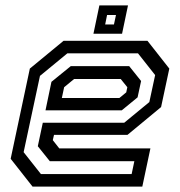

<svg xmlns="http://www.w3.org/2000/svg" viewBox="-20 -691 666 711"><path d="M526 -540 607 -437 576.5 -294.5 452 -191.5H180L175.5 -172L199.5 -141.5H537L507 0H100.5L19.5 -103L90.5 -437L215.5 -540ZM458.5 -446 502.5 -391 489.5 -330.5 431 -282.5H148.5L170.5 -388L242 -446ZM491 -493.5H229.5L128 -410L67.5 -127.5L131.5 -46.5H467.5L477.5 -94H164.5L120 -149.5L138.5 -236.5H440L533 -313L554.5 -413ZM427 -398.5H254.5L217.5 -368L209 -328H422L447.5 -349L451.5 -368ZM326 -566 348 -671H454L432 -566ZM369.5 -600.5H402L409.5 -635.5H376.5Z"/></svg>

Font: Tourney Thin Medium
Style: Italic
Weight: 500
Italic angle: -12°
Version: Version 1.015